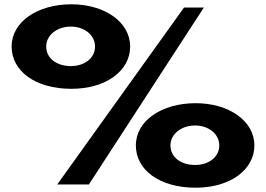

<svg xmlns="http://www.w3.org/2000/svg" viewBox="-20 -860 1240 895"><path d="M613.3 -182C613.3 -68 723.3 15 892.1 15C1052.1 15 1165.8 -68 1165.8 -182C1165.8 -298 1044.6 -379 892.1 -379C734.6 -379 613.3 -298 613.3 -182ZM774.6 -182C774.6 -236 825.8 -275 889.6 -275C952.1 -275 1002.1 -236 1002.1 -182C1002.1 -128 953.3 -91 889.6 -91C822.1 -91 774.6 -128 774.6 -182ZM34.2 -643C34.2 -529 144.2 -446 312.9 -446C472.9 -446 586.7 -529 586.7 -643C586.7 -759 465.4 -840 312.9 -840C155.4 -840 34.2 -759 34.2 -643ZM930.3 -825H837.9L246.7 0H394.2ZM195.4 -643C195.4 -697 246.7 -736 310.4 -736C372.9 -736 422.9 -697 422.9 -643C422.9 -589 374.2 -552 310.4 -552C242.9 -552 195.4 -589 195.4 -643Z"/></svg>

Font: Blink
Style: Wide
Weight: 400
Designer: Mew Too
Foundry: Cannot Into Space Fonts
Version: Version 001.000